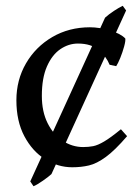

<svg xmlns="http://www.w3.org/2000/svg" viewBox="-20 -563 483 663"><path d="M418.9 -92.8Q376.5 -43.5 345.2 -20.8Q314 2 287.1 8.3Q260.3 14.6 229.5 14.6Q180.2 14.6 136 -12.9Q91.8 -40.5 64.2 -92.5Q36.6 -144.5 36.6 -216.8Q36.6 -287.1 69.8 -344.2Q103 -401.4 160.6 -435.1Q218.3 -468.8 290.5 -468.8Q322.8 -468.8 359.4 -458Q396 -447.3 412.6 -430.2Q414.1 -422.4 408.7 -402.6Q403.3 -382.8 395.3 -363Q387.2 -343.3 381.3 -334.5L358.4 -339.4Q347.7 -366.7 321.5 -389.6Q295.4 -412.6 249 -412.6Q216.8 -412.6 188.2 -393.1Q159.7 -373.5 142.1 -333.5Q124.5 -293.5 124.5 -231.9Q124.5 -177.7 144.3 -137.9Q164.1 -98.1 196.8 -76.7Q229.5 -55.2 267.1 -55.2Q285.6 -55.2 301.8 -58.3Q317.9 -61.5 339.8 -74.5Q361.8 -87.4 397.5 -116.7ZM415.5 -526.9 157.7 38.1Q148.9 46.4 128.4 60.8Q107.9 75.2 95.7 80.1L84.5 63.5L342.8 -502Q356.4 -514.2 373 -525.1Q389.6 -536.1 403.8 -543Z"/></svg>

Font: Gentium Book Plus
Style: Regular
Weight: 400
Designer: Victor Gaultney, Annie Olsen, Iska Routamaa, Becca Hirsbrunner
Foundry: SIL International
Version: Version 6.101